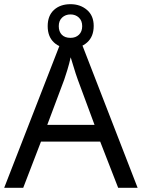

<svg xmlns="http://www.w3.org/2000/svg" viewBox="-20 -898 679 918"><path d="M545 0 459 -221H176L91 0H0L279 -717H360L638 0ZM352 -517Q349 -525 342 -546Q335 -567 328.5 -589.5Q322 -612 318 -624Q311 -593 302 -563.5Q293 -534 287 -517L206 -301H432ZM317 -667Q268 -667 238 -695Q208 -723 208 -773Q208 -823 238 -850.5Q268 -878 317 -878Q364 -878 396 -850.5Q428 -823 428 -774Q428 -723 396.5 -695Q365 -667 317 -667ZM317 -717Q342 -717 357.5 -732Q373 -747 373 -773Q373 -799 357 -814Q341 -829 317 -829Q293 -829 277 -814Q261 -799 261 -773Q261 -747 275.5 -732Q290 -717 317 -717Z"/></svg>

Font: Noto Sans Historical
Style: Regular
Weight: 400
Designer: Monotype Design Team
Foundry: Monotype Imaging Inc.
Version: Version 2.013; ttfautohint (v1.8.4.7-5d5b)